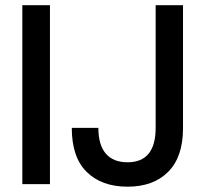

<svg xmlns="http://www.w3.org/2000/svg" viewBox="-20 -700 775 730"><path d="M64.9 0V-680.2H169.9V0ZM252.9 -213.9H354Q354 -148.9 382.3 -116Q410.6 -83 464.8 -83Q571.8 -83 571.8 -213.9V-680.2H675.8V-211.9Q675.8 -103.5 619.6 -46.9Q563.5 9.8 464.8 9.8Q367.2 9.8 310.1 -45.9Q252.9 -101.6 252.9 -213.9Z"/></svg>

Font: TASA Orbiter Deck Medium
Style: Regular
Weight: 500
Designer: Weizhong Zhang
Version: Version 1.000;Glyphs 3.1.2 (3151)